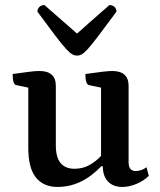

<svg xmlns="http://www.w3.org/2000/svg" viewBox="-20 -728 634 760"><path d="M208 12Q152 12 122 -25.5Q92 -63 92 -143V-381L45 -391Q30 -393 30 -435Q73 -441 97 -444Q121 -447 136 -447Q201 -447 201 -388V-152Q201 -60 275 -60Q309 -60 335.5 -75.5Q362 -91 380 -111V-381L333 -391Q318 -393 318 -435Q400 -447 424 -447Q489 -447 489 -388V-86Q489 -51 517 -51Q540 -51 560 -66L569 -32Q549 -12 520 0Q491 12 464 12Q428 12 407.5 -9.5Q387 -31 387 -70H381Q303 12 208 12ZM285 -508Q275 -508 266 -513Q257 -518 241.5 -534.5Q226 -551 199.5 -586Q173 -621 128 -682Q128 -693 136 -700.5Q144 -708 156 -708Q249 -627 285 -595Q304 -612 335 -639.5Q366 -667 413 -708Q426 -708 433.5 -700.5Q441 -693 441 -682Q396 -621 369.5 -586Q343 -551 328 -534.5Q313 -518 304 -513Q295 -508 285 -508Z"/></svg>

Font: Petrona SemiBold
Style: Regular
Weight: 600
Designer: Ringo R. Seeber
Foundry: Ringo R. Seeber
Version: Version 2.001; ttfautohint (v1.8.3)